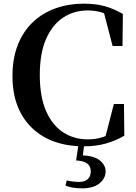

<svg xmlns="http://www.w3.org/2000/svg" viewBox="-20 -779 742 1047"><path d="M435 19Q352 19 281.5 -5Q211 -29 158.5 -77.5Q106 -126 77 -197.5Q48 -269 48 -365Q48 -461 77.5 -535Q107 -609 160 -659Q213 -709 284 -734Q355 -759 435 -759Q503 -759 552.5 -745Q602 -731 650 -703L648 -528H594L542 -728L614 -704V-670Q575 -698 538.5 -710Q502 -722 458 -722Q384 -722 325 -683.5Q266 -645 231.5 -567Q197 -489 197 -370Q197 -251 231.5 -173Q266 -95 325 -57Q384 -19 459 -19Q503 -19 541 -31.5Q579 -44 620 -74V-38L550 -15L601 -212H656L658 -39Q610 -11 556 4Q502 19 435 19ZM395 96 410 -4H441L430 82L414 68Q488 68 522 94Q556 120 556 156Q556 193 523 220.5Q490 248 428 248Q397 248 375.5 244Q354 240 337 233L344 205Q361 209 379 211Q397 213 412 213Q443 213 459 197.5Q475 182 475 155Q475 128 456 113Q437 98 395 96Z"/></svg>

Font: Noto Serif JP ExtraLight
Style: Bold
Weight: 700
Version: Version 2.003-H1;hotconv 1.1.1;makeotfexe 2.6.0